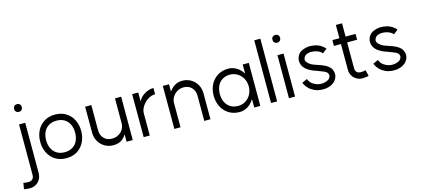

<svg xmlns="http://www.w3.org/2000/svg" viewBox="-130 -1354 4807 2194"><g transform="rotate(-15 2274.0 -257.0)"><path d="M13 155Q43 155 60.5 138Q78 121 78 82V-509H151V82Q151 128 130.5 161.5Q110 195 78.5 211.5Q47 228 12.9 228Q-5.7 228 -25.4 226Q-45 224 -59 221L-47 149Q-13 155 13 155ZM160 -693.7Q160 -674 148 -661Q136 -648 114.7 -648Q93.4 -648 81.2 -661Q69 -674.1 69 -694Q69 -714 81.2 -726.5Q93.4 -739 114.7 -739Q136 -739 148 -726.2Q160 -713.3 160 -693.7Z M673 -254.2Q673 -308 653.5 -350Q634 -392 595.5 -416Q557 -440 502 -440Q447 -440 408 -416Q369 -392 349.5 -350Q330 -308 330 -254.2Q330 -200.4 350 -157.7Q370 -115 408.5 -91Q447 -67 501.5 -67Q556 -67 595 -91Q634 -115 653.5 -157.7Q673 -200.4 673 -254.2ZM745 -254Q745 -183.5 716.5 -124.5Q688 -65.5 633 -30.8Q578 4 502.1 4Q427.3 4 372.1 -31Q317 -66 288.5 -124.7Q260 -183.5 260 -253.7Q260 -325 288.5 -383.5Q317 -442 372 -477Q427 -512 502.3 -512Q577.6 -512 632.8 -477Q688 -442 716.5 -383.7Q745 -325.4 745 -254Z M1064 -77Q1109 -77 1143.5 -97.5Q1178 -118 1196 -150.5Q1214 -183 1214 -218V-513H1287V0H1214V-86Q1194 -57 1173.5 -38.5Q1153 -20 1125.5 -10Q1098 0 1061 0Q1003 0 957.5 -27Q912 -54 886 -100Q860 -146 860 -201V-509H933V-209Q933 -154 968 -115.5Q1003 -77 1064 -77Z M1669 -514V-440Q1624 -440 1582 -413Q1540 -386 1514 -344Q1488 -302 1488 -262V0H1416V-509H1488V-402Q1509 -451 1562 -482.5Q1615 -514 1669 -514Z M2002 -432Q1960 -432 1925.5 -411Q1891 -390 1871.5 -357Q1852 -324 1852 -290V0H1779V-509H1852V-422Q1870 -448 1892.5 -467.5Q1915 -487 1943 -498Q1971 -509 2005 -509Q2063 -509 2109 -482Q2155 -455 2180.5 -409Q2206 -363 2206 -307V0H2133V-300Q2133 -355 2098 -393.5Q2063 -432 2002 -432Z M2726 -250Q2726 -304 2702 -346Q2678 -388 2638.5 -411.5Q2599 -435 2554 -435Q2500 -435 2461.5 -411Q2423 -387 2403.5 -345Q2384 -303 2384 -250Q2384 -197 2403.5 -155Q2423 -113 2461.5 -89Q2500 -65 2554 -65Q2599 -65 2638.5 -88Q2678 -111 2702 -153.5Q2726 -196 2726 -250ZM2796 0H2724V-100Q2701 -62 2673 -38.5Q2645 -15 2614.5 -4Q2584 7 2553 7Q2478 7 2423 -28Q2368 -63 2339.5 -121.5Q2311 -180 2311 -250Q2311 -321 2339.5 -379Q2368 -437 2423 -471.5Q2478 -506 2553 -506Q2600 -506 2645.5 -480Q2691 -454 2724 -401V-509H2796Z M2995 -742V0H2923V-742Z M3207 -509V0H3135V-509ZM3216 -693.7Q3216 -674 3204 -661Q3192 -648 3170.7 -648Q3149.4 -648 3137.2 -661Q3125 -674.1 3125 -694Q3125 -714 3137.2 -726.5Q3149.4 -739 3170.7 -739Q3192 -739 3204 -726.2Q3216 -713.3 3216 -693.7Z M3399 -39Q3370 -61 3352 -87Q3334 -113 3328 -131L3389 -159Q3405 -119 3437 -96Q3467 -77 3491.5 -70Q3516 -63 3549 -64Q3575 -66 3600 -76Q3617 -83 3625.5 -90Q3634 -97 3641 -109Q3651 -127 3648.5 -140.5Q3646 -154 3636 -167Q3628 -178 3603 -189Q3591 -195 3524 -220L3489 -232Q3473 -238 3456.5 -246.5Q3440 -255 3425 -265Q3400 -280 3385 -300Q3363 -325 3356.5 -362.5Q3350 -400 3370 -441Q3392 -479 3431 -495Q3470 -511 3506 -513Q3544 -514 3584.5 -505Q3625 -496 3660 -470Q3682 -453 3696 -436L3643 -395Q3633 -407 3621 -416Q3596 -433 3567.5 -439.5Q3539 -446 3509 -446Q3485 -445 3463.5 -436Q3442 -427 3430 -407Q3420 -387 3422 -373Q3424 -359 3436 -345Q3444 -335 3463 -321Q3488 -303 3509 -297L3544 -285Q3607 -265 3639 -247Q3671 -229 3687 -210Q3707 -187 3714 -151Q3721 -115 3700 -75Q3687 -53 3668.5 -38Q3650 -23 3628 -13Q3610 -6 3589 -1.5Q3568 3 3551 3Q3509 5 3473 -4.5Q3437 -14 3399 -39Z M4006 -2Q3969.2 -2 3937.5 -20.4Q3905.8 -38.9 3887.4 -70Q3869 -101.1 3869 -138V-670H3942V-138Q3942 -108 3958.5 -91.5Q3975 -75 4006 -75Q4022 -75 4036.5 -77Q4051 -79 4064 -82L4080 -10Q4065.2 -7.3 4045.6 -4.7Q4026.1 -2 4006 -2ZM3786 -513H4060V-444H3786Z M4239 -39Q4210 -61 4192 -87Q4174 -113 4168 -131L4229 -159Q4245 -119 4277 -96Q4307 -77 4331.5 -70Q4356 -63 4389 -64Q4415 -66 4440 -76Q4457 -83 4465.5 -90Q4474 -97 4481 -109Q4491 -127 4488.5 -140.5Q4486 -154 4476 -167Q4468 -178 4443 -189Q4431 -195 4364 -220L4329 -232Q4313 -238 4296.5 -246.5Q4280 -255 4265 -265Q4240 -280 4225 -300Q4203 -325 4196.5 -362.5Q4190 -400 4210 -441Q4232 -479 4271 -495Q4310 -511 4346 -513Q4384 -514 4424.5 -505Q4465 -496 4500 -470Q4522 -453 4536 -436L4483 -395Q4473 -407 4461 -416Q4436 -433 4407.5 -439.5Q4379 -446 4349 -446Q4325 -445 4303.5 -436Q4282 -427 4270 -407Q4260 -387 4262 -373Q4264 -359 4276 -345Q4284 -335 4303 -321Q4328 -303 4349 -297L4384 -285Q4447 -265 4479 -247Q4511 -229 4527 -210Q4547 -187 4554 -151Q4561 -115 4540 -75Q4527 -53 4508.5 -38Q4490 -23 4468 -13Q4450 -6 4429 -1.5Q4408 3 4391 3Q4349 5 4313 -4.5Q4277 -14 4239 -39Z"/></g></svg>

Font: SUIT Variable
Style: Regular
Weight: 400
Designer: Sunn Youn; Korean Glyphs from Source Han Sans (Sandoll Communications; Soo-young Jang, Joo-yeon Kang)
Foundry: Sunn
Version: Version 1.150;FEAKit 1.0